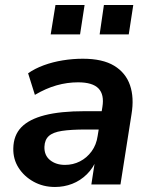

<svg xmlns="http://www.w3.org/2000/svg" viewBox="-20 -735 605 765"><path d="M199 10Q152 10 114 -11Q76 -32 54 -66.5Q32 -101 33 -144Q34 -196 65 -228Q96 -260 158.5 -276Q221 -292 318 -292H397L386 -219H322Q263 -219 227 -213.5Q191 -208 174.5 -193Q158 -178 157 -150Q156 -116 179.5 -97Q203 -78 239 -78Q271 -78 298.5 -92Q326 -106 345 -132Q364 -158 369 -193L388 -309Q396 -358 372.5 -382.5Q349 -407 291 -407Q248 -407 205.5 -395Q163 -383 119 -357L92 -443Q119 -462 154.5 -475Q190 -488 230 -494.5Q270 -501 310 -501Q389 -501 435 -473Q481 -445 498 -395.5Q515 -346 504 -280L460 0H344L360 -104H367Q352 -66 326 -40.5Q300 -15 267.5 -2.5Q235 10 199 10ZM377 -598 394 -715H511L493 -598ZM182 -598 201 -715H317L299 -598Z"/></svg>

Font: Nunito Sans 11pt
Style: Bold Italic
Weight: 700
Italic angle: -9°
Version: Version 3.101;gftools[0.9.27]